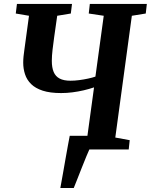

<svg xmlns="http://www.w3.org/2000/svg" viewBox="-20 -763 770 980"><path d="M288 196.5Q294.5 161.5 301.5 121.5Q308.5 81.5 315.2 43.2Q322 5 327.5 -25.2Q333 -55.5 336 -70H452.5L436 0Q432 8.5 421.2 34.2Q410.5 60 397.8 92.2Q385 124.5 373.8 153.2Q362.5 182 356.5 196.5ZM329.5 0 335.5 -47.5 425 -61 460 -317Q435 -308.5 407 -302Q379 -295.5 350.2 -291.8Q321.5 -288 292 -288Q235.5 -288 198 -300.2Q160.5 -312.5 138.8 -334Q117 -355.5 107.8 -383.8Q98.5 -412 98.5 -443Q98.5 -459 100.2 -475.8Q102 -492.5 104 -506L128 -682.5L60.5 -694L66.5 -743H347.5L341.5 -694L272 -682.5L256.5 -573.5Q252 -541 248.2 -509Q244.5 -477 244.5 -452.5Q244.5 -418 254 -395.5Q263.5 -373 284.5 -362Q305.5 -351 340 -351Q360.5 -351 383.8 -354Q407 -357 429.2 -361.8Q451.5 -366.5 467 -372L509.5 -682.5L433 -694L438.5 -743H729.5L724 -694L653 -682.5L568.5 -61L642 -47.5L637 0Z"/></svg>

Font: Merriweather 20pt
Style: Bold Italic
Weight: 700
Italic angle: -7.8°
Version: Version 2.101